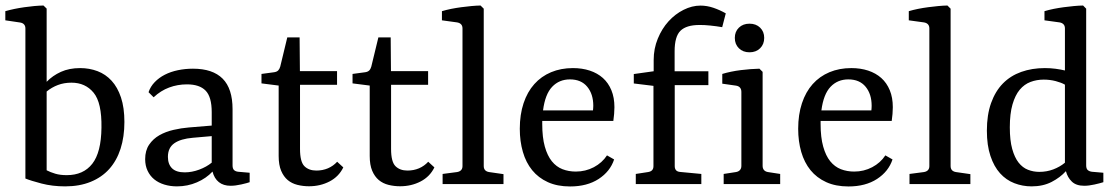

<svg xmlns="http://www.w3.org/2000/svg" viewBox="-25 -674 4086 703"><path d="M213.5 8.4Q166.9 8.4 127.1 -2Q87.3 -12.4 68 -20.4V-569.8Q68 -579.3 62.9 -584.7Q57.8 -590.2 48.4 -591.6L-5.5 -599.6V-633.1Q26.2 -642.2 64.4 -647.6Q102.5 -653.1 134.2 -653.8L145.8 -642.5V-374.5Q167.6 -397.1 198 -410.9Q228.4 -424.7 268.4 -424.7Q302.2 -424.7 332 -413.5Q361.8 -402.2 383.6 -378.4Q405.5 -354.5 418 -317.1Q430.5 -279.6 430.5 -227.3Q430.5 -173.1 416.4 -129.3Q402.2 -85.5 374.9 -55.1Q347.6 -24.7 306.9 -8.2Q266.2 8.4 213.5 8.4ZM219.3 -32.7Q280.4 -32.7 312.9 -74.4Q345.5 -116 346.5 -206.5Q348 -297.8 317.8 -334.5Q287.6 -371.3 236.7 -371.3Q209.5 -371.3 186.9 -362.7Q164.4 -354.2 145.8 -338.9V-50.5Q159.6 -43.3 177.5 -38Q195.3 -32.7 219.3 -32.7Z M651.3 -42.9Q677.5 -42.9 704.4 -52.9Q731.3 -62.9 750.2 -78.5V-175.6L680.7 -169.5Q636.7 -165.8 613.3 -149.5Q589.8 -133.1 589.8 -99.6Q589.8 -72.7 604.9 -57.8Q620 -42.9 651.3 -42.9ZM819.3 6.2Q793.1 6.2 776.4 -7.1Q759.6 -20.4 753.1 -45.8Q730.2 -21.1 696 -6.4Q661.8 8.4 622.9 8.4Q598.2 8.4 576.7 1.8Q555.3 -4.7 539.8 -17.3Q524.4 -29.8 515.5 -48.5Q506.5 -67.3 506.5 -91.3Q506.5 -122.9 521.1 -144.4Q535.6 -165.8 558.7 -178.9Q581.8 -192 610.4 -198.5Q638.9 -205.1 666.5 -207.3L750.2 -214.2V-263.3Q750.2 -319.3 727.8 -342.2Q705.5 -365.1 659.6 -365.1Q625.1 -365.1 594.4 -353.6Q563.6 -342.2 537.5 -317.8L518.9 -336.4Q525.8 -357.1 541.5 -373.3Q557.1 -389.5 578.4 -400.4Q599.6 -411.3 626.2 -416.9Q652.7 -422.5 681.5 -422.5Q753.8 -422.5 790.2 -386Q826.5 -349.5 826.5 -274.2V-68.4Q826.5 -56.7 831.8 -51.5Q837.1 -46.2 847.3 -45.1L889.1 -41.5V-6.9Q880 -3.6 858.4 1.3Q836.7 6.2 819.3 6.2Z M995.3 -102.9V-360.7L932.4 -368.7V-403.3L978.5 -409.5Q988.4 -410.9 993.5 -416Q998.5 -421.1 1001.1 -430.2L1026.9 -537.1H1072L1073.1 -413.5H1209.1V-363.6H1073.5V-128.7Q1073.5 -81.5 1089.6 -65.5Q1105.8 -49.5 1133.5 -49.5Q1156.4 -49.5 1175.8 -57.8Q1195.3 -66.2 1209.5 -81.8L1232 -61.1Q1215.6 -27.3 1181.6 -9.6Q1147.6 8 1106.5 8Q1084.4 8 1064 2.9Q1043.6 -2.2 1028.5 -14.7Q1013.5 -27.3 1004.4 -48.7Q995.3 -70.2 995.3 -102.9Z M1328.7 -102.9V-360.7L1265.8 -368.7V-403.3L1312 -409.5Q1321.8 -410.9 1326.9 -416Q1332 -421.1 1334.5 -430.2L1360.4 -537.1H1405.5L1406.5 -413.5H1542.5V-363.6H1406.9V-128.7Q1406.9 -81.5 1423.1 -65.5Q1439.3 -49.5 1466.9 -49.5Q1489.8 -49.5 1509.3 -57.8Q1528.7 -66.2 1542.9 -81.8L1565.5 -61.1Q1549.1 -27.3 1515.1 -9.6Q1481.1 8 1440 8Q1417.8 8 1397.5 2.9Q1377.1 -2.2 1362 -14.7Q1346.9 -27.3 1337.8 -48.7Q1328.7 -70.2 1328.7 -102.9Z M1746.2 -642.2V-66.2Q1746.2 -56.4 1751.3 -50.9Q1756.4 -45.5 1765.8 -44L1818.5 -36.4V0H1595.6V-37.1L1648.4 -44Q1657.8 -45.5 1663.1 -50.9Q1668.4 -56.4 1668.4 -65.8V-569.8Q1668.4 -579.6 1663.1 -585.1Q1657.8 -590.5 1648.4 -592L1593.1 -599.6V-633.1Q1608.7 -637.8 1626.9 -641.5Q1645.1 -645.1 1663.8 -647.6Q1682.5 -650.2 1700.7 -651.8Q1718.9 -653.5 1734.5 -653.8Z M2061.8 -383.3Q2022.5 -383.3 1996.7 -356.2Q1970.9 -329.1 1963.3 -269.8H2146.2Q2146.5 -273.8 2146.9 -278Q2147.3 -282.2 2147.3 -286.9Q2147.3 -329.5 2125.1 -356.4Q2102.9 -383.3 2061.8 -383.3ZM2223.6 -90.2Q2209.1 -46.2 2166.9 -18.7Q2124.7 8.7 2062.2 8.7Q2015.6 8.7 1980.9 -7.1Q1946.2 -22.9 1923.5 -50.9Q1900.7 -78.9 1889.5 -117.8Q1878.2 -156.7 1878.2 -202.5Q1878.2 -254.5 1892 -296Q1905.8 -337.5 1931.3 -366Q1956.7 -394.5 1992.7 -409.6Q2028.7 -424.7 2072.7 -424.7Q2106.5 -424.7 2134.5 -415.5Q2162.5 -406.2 2182.5 -388.4Q2202.5 -370.5 2213.6 -343.6Q2224.7 -316.7 2224.7 -281.5Q2224.7 -271.3 2223.6 -256.9Q2222.5 -242.5 2220.7 -231.3H1960.4Q1960.4 -228.7 1960.4 -225.8Q1960.4 -222.9 1960.4 -220Q1960.4 -170.9 1969.8 -137.3Q1979.3 -103.6 1995.6 -83.5Q2012 -63.3 2034.5 -54.5Q2057.1 -45.8 2083.3 -45.8Q2118.9 -45.8 2149.3 -61.8Q2179.6 -77.8 2197.5 -105.1Z M2368.4 -454.5Q2368.4 -496 2383.5 -532.5Q2398.5 -569.1 2422.7 -595.8Q2446.9 -622.5 2477.8 -638Q2508.7 -653.5 2539.6 -653.5Q2563.6 -653.5 2587.1 -645.5Q2610.5 -637.5 2632.4 -625.1L2619.3 -574.5Q2598.2 -578.2 2575.3 -580.5Q2552.4 -582.9 2535.6 -582.5Q2488.4 -582.5 2466.7 -561.6Q2445.1 -540.7 2445.1 -486.2V-413.1H2568.7V-362.2H2445.5V-65.8Q2445.5 -56 2450.5 -50.5Q2455.6 -45.1 2465.8 -44.4L2542.9 -37.1V0H2302.9V-37.1L2347.6 -44Q2357.5 -45.5 2362.5 -50.7Q2367.6 -56 2367.6 -65.8V-359.6L2295.6 -368.4V-402.9L2368.4 -413.1Z M2767.3 -410.9V-66.9Q2767.3 -57.1 2772.4 -51.3Q2777.5 -45.5 2786.9 -44L2831.6 -37.1V0H2624.7V-37.1L2669.5 -44Q2678.9 -45.5 2684.2 -51.3Q2689.5 -57.1 2689.5 -66.5V-337.5Q2689.5 -347.3 2684.5 -353.1Q2679.6 -358.9 2670.2 -360.4L2619.6 -367.6V-403.3Q2650.9 -412.7 2687.6 -417.3Q2724.4 -421.8 2755.6 -422.5ZM2773.1 -535.3Q2773.1 -512 2758.2 -497.3Q2743.3 -482.5 2719.3 -482.5Q2695.3 -482.5 2680.4 -497.3Q2665.5 -512 2665.5 -535.3Q2665.5 -558.2 2680.4 -572.7Q2695.3 -587.3 2719.3 -587.3Q2743.3 -587.3 2758.2 -572.7Q2773.1 -558.2 2773.1 -535.3Z M3081.1 -383.3Q3041.8 -383.3 3016 -356.2Q2990.2 -329.1 2982.5 -269.8H3165.5Q3165.8 -273.8 3166.2 -278Q3166.5 -282.2 3166.5 -286.9Q3166.5 -329.5 3144.4 -356.4Q3122.2 -383.3 3081.1 -383.3ZM3242.9 -90.2Q3228.4 -46.2 3186.2 -18.7Q3144 8.7 3081.5 8.7Q3034.9 8.7 3000.2 -7.1Q2965.5 -22.9 2942.7 -50.9Q2920 -78.9 2908.7 -117.8Q2897.5 -156.7 2897.5 -202.5Q2897.5 -254.5 2911.3 -296Q2925.1 -337.5 2950.5 -366Q2976 -394.5 3012 -409.6Q3048 -424.7 3092 -424.7Q3125.8 -424.7 3153.8 -415.5Q3181.8 -406.2 3201.8 -388.4Q3221.8 -370.5 3232.9 -343.6Q3244 -316.7 3244 -281.5Q3244 -271.3 3242.9 -256.9Q3241.8 -242.5 3240 -231.3H2979.6Q2979.6 -228.7 2979.6 -225.8Q2979.6 -222.9 2979.6 -220Q2979.6 -170.9 2989.1 -137.3Q2998.5 -103.6 3014.9 -83.5Q3031.3 -63.3 3053.8 -54.5Q3076.4 -45.8 3102.5 -45.8Q3138.2 -45.8 3168.5 -61.8Q3198.9 -77.8 3216.7 -105.1Z M3455.6 -642.2V-66.2Q3455.6 -56.4 3460.7 -50.9Q3465.8 -45.5 3475.3 -44L3528 -36.4V0H3305.1V-37.1L3357.8 -44Q3367.3 -45.5 3372.5 -50.9Q3377.8 -56.4 3377.8 -65.8V-569.8Q3377.8 -579.6 3372.5 -585.1Q3367.3 -590.5 3357.8 -592L3302.5 -599.6V-633.1Q3318.2 -637.8 3336.4 -641.5Q3354.5 -645.1 3373.3 -647.6Q3392 -650.2 3410.2 -651.8Q3428.4 -653.5 3444 -653.8Z M3780.4 -44.7Q3807.6 -44.7 3831.6 -53.8Q3855.6 -62.9 3874.2 -78.2V-364Q3861.1 -371.6 3840.2 -377.1Q3819.3 -382.5 3796.4 -382.5Q3770.9 -382.5 3748.2 -374Q3725.5 -365.5 3708.7 -345.5Q3692 -325.5 3682.2 -291.6Q3672.4 -257.8 3672.4 -207.6Q3672.4 -160.4 3681.1 -128.9Q3689.8 -97.5 3704.5 -78.7Q3719.3 -60 3738.9 -52.4Q3758.5 -44.7 3780.4 -44.7ZM3944.7 6.2Q3915.3 6.2 3899.5 -9.1Q3883.6 -24.4 3877.8 -47.3Q3856.7 -24 3825.3 -7.8Q3793.8 8.4 3752 8.4Q3718.9 8.4 3688.9 -3.3Q3658.9 -14.9 3636.7 -39.5Q3614.5 -64 3601.5 -102.9Q3588.4 -141.8 3588.4 -195.6Q3588.4 -253.5 3603.8 -296.7Q3619.3 -340 3647.1 -368.4Q3674.9 -396.7 3714.2 -410.7Q3753.5 -424.7 3800.7 -424.7Q3821.1 -424.7 3840 -422.2Q3858.9 -419.6 3874.2 -416V-569.8Q3874.2 -579.6 3868.9 -585.1Q3863.6 -590.5 3854.5 -592L3799.3 -599.6V-633.1Q3814.9 -637.8 3833.1 -641.5Q3851.3 -645.1 3870 -647.6Q3888.7 -650.2 3906.9 -651.8Q3925.1 -653.5 3940.7 -653.8L3952 -642.2V-68.7Q3952 -56 3958 -51.1Q3964 -46.2 3973.1 -45.1L4014.9 -41.5V-6.9Q4002.5 -2.9 3982.2 1.6Q3961.8 6.2 3944.7 6.2Z"/></svg>

Font: Rasa
Style: Regular
Weight: 400
Version: Version 1.000;PS 1.000;hotconv 1.0.88;makeotf.lib2.5.647800;